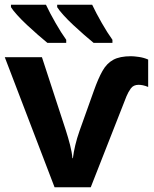

<svg xmlns="http://www.w3.org/2000/svg" viewBox="-20 -786 645 806"><path d="M530 -550Q542 -550 563 -547Q584 -544 602 -536V-421Q590 -426 580 -428Q570 -430 562 -430Q540 -430 529 -414.5Q518 -399 511 -382L361 0H209L0 -546H156L256 -240Q266 -209 274 -178Q282 -147 284 -122H286Q289 -147 296 -176.5Q303 -206 314 -237L374 -405Q392 -456 410 -488Q428 -520 455.5 -535Q483 -550 530 -550ZM367 -766Q383 -732 407 -690Q431 -648 452 -619V-606H373Q356 -620 333.5 -639.5Q311 -659 287.5 -681Q264 -703 246 -723Q228 -743 220 -756V-766ZM173 -766Q189 -732 213 -690Q237 -648 258 -619V-606H179Q162 -620 139.5 -639.5Q117 -659 93.5 -681Q70 -703 52 -723Q34 -743 26 -756V-766Z"/></svg>

Font: RS Noto Sans
Style: Bold
Weight: 700
Designer: Monotype Design Team
Foundry: Monotype Imaging Inc.
Version: Version 3.10